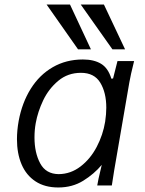

<svg xmlns="http://www.w3.org/2000/svg" viewBox="-20 -820 640 849"><path d="M186 -800H289.5L382 -602H325ZM337 -800H439.5L533 -602H477ZM55 -204.5Q55 -243 62.5 -285Q77.5 -366 116 -427.5Q154.5 -489 213.5 -523Q272.5 -557 346.5 -557Q395 -557 426.5 -538.2Q458 -519.5 472.5 -472L480 -473L499.5 -550H573Q557 -486 552 -456L485 -67L474.5 0H410Q414 -25 425.5 -72L430 -91Q396 -50.5 348 -20.8Q300 9 237.5 9Q178 9 137 -18Q96 -45 75.5 -93Q55 -141 55 -204.5ZM445 -282Q450 -315.5 450 -343.5Q450 -410.5 423.5 -454.2Q397 -498 338 -498Q280 -498 237.8 -462.8Q195.5 -427.5 171.2 -376.8Q147 -326 138 -275.5Q132.5 -245.5 132.5 -212Q132.5 -144.5 157.8 -97.5Q183 -50.5 239.5 -50Q292.5 -50.5 336 -83.8Q379.5 -117 407.5 -170.2Q435.5 -223.5 445 -282Z"/></svg>

Font: JuliaMono Light
Style: Italic
Weight: 300
Italic angle: -9°
Monospace: yes
Designer: cormullion
Foundry: corm
Version: Version 0.054; ttfautohint (v1.8.4)